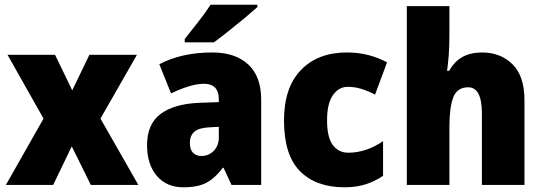

<svg xmlns="http://www.w3.org/2000/svg" viewBox="-20 -786 2307 816"><path d="M165 -282 12 -553H214L287 -402L360 -553H562L407 -282L568 0H366L285 -164L206 0H5Z M883 -563Q980 -563 1035 -512Q1090 -461 1090 -363V0H964L930 -73H927Q895 -30 858.5 -10Q822 10 759 10Q688 10 646.5 -38.5Q605 -87 605 -169Q605 -258 661.5 -301Q718 -344 825 -349L910 -352V-362Q910 -398 893.5 -414Q877 -430 848 -430Q818 -430 782 -419Q746 -408 707 -389L657 -513Q702 -537 758.5 -550Q815 -563 883 -563ZM872 -245Q826 -243 806.5 -226.5Q787 -210 787 -179Q787 -150 800.5 -136.5Q814 -123 836 -123Q867 -123 888.5 -145Q910 -167 910 -202V-247ZM1074 -756Q1054 -738 1020.5 -710Q987 -682 951 -653.5Q915 -625 889 -606H765V-620Q790 -652 822 -692.5Q854 -733 875 -766H1074Z M1444 10Q1323 10 1255 -58.5Q1187 -127 1187 -274Q1187 -414 1259 -488.5Q1331 -563 1454 -563Q1503 -563 1545.5 -552Q1588 -541 1625 -521L1574 -384Q1543 -400 1515 -408.5Q1487 -417 1458 -417Q1419 -417 1394.5 -381Q1370 -345 1370 -275Q1370 -202 1394.5 -169.5Q1419 -137 1460 -137Q1536 -137 1608 -186V-39Q1575 -16 1535 -3Q1495 10 1444 10Z M1890 -641Q1890 -589 1887 -550Q1884 -511 1880 -485H1889Q1912 -526 1946.5 -544.5Q1981 -563 2029 -563Q2107 -563 2158 -513Q2209 -463 2209 -360V0H2028V-304Q2028 -415 1970 -415Q1923 -415 1906.5 -372.5Q1890 -330 1890 -247V0H1709V-760H1890Z"/></svg>

Font: Noto Sans SemiCondensed Black
Style: Regular
Weight: 900
Width: 4
Designer: Monotype Design Team
Foundry: Monotype Imaging Inc.
Version: Version 2.013; ttfautohint (v1.8.4.7-5d5b)